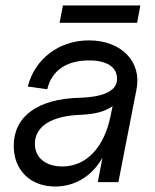

<svg xmlns="http://www.w3.org/2000/svg" viewBox="-20 -663 565 699"><path d="M181 16C254 16 316 -23 353 -89L336 0H411L477 -338C497 -439 421 -516 304 -516C195 -516 107 -449 81 -348L152 -338C168 -406 222 -443 304 -443C368 -443 405 -420 406 -378C408 -334 362 -310 269 -307C117 -303 30 -239 30 -132C30 -43 91 16 181 16ZM207 -57C146 -57 107 -89 107 -139C107 -203 167 -241 273 -245C327 -247 365 -258 390 -277L383 -243C360 -126 294 -57 207 -57ZM197 -580H479L491 -643H209Z"/></svg>

Font: Uncut Sans
Style: Italic
Weight: 400
Italic angle: -11°
Designer: Kasper Nordkvist
Foundry: UNCUT.wtf
Version: Version 1.304;Glyphs 3.2 (3246)